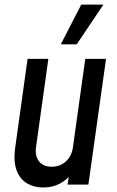

<svg xmlns="http://www.w3.org/2000/svg" viewBox="-20 -800 508 832"><path d="M167 12.5Q128 12.5 97.2 -5.5Q66.5 -23.5 52 -61.8Q37.5 -100 46 -161.5L99.5 -545H189.5L136 -161.5Q131 -124 149.2 -100.8Q167.5 -77.5 203.5 -77.5Q240.5 -77.5 265.8 -100.8Q291 -124 296 -161.5L349.5 -545H439.5L363 0H273L284 -76L296.5 -56Q274.5 -23.5 241.8 -5.5Q209 12.5 167 12.5ZM243.5 -608 332 -780H428L312.5 -608Z"/></svg>

Font: Mohave Light Medium
Style: Italic
Weight: 500
Italic angle: -8°
Version: Version 2.003